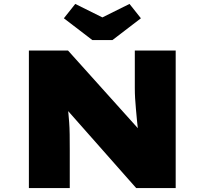

<svg xmlns="http://www.w3.org/2000/svg" viewBox="-20 -957 1041 977"><path d="M127 0V-700H326L726 -255L686 -269Q680 -312 677 -344.5Q674 -377 671.5 -404.5Q669 -432 667.5 -457Q666 -482 666 -509Q666 -536 666 -570V-700H874V0H673L240 -490L315 -466Q319 -443 322.5 -423Q326 -403 328 -381.5Q330 -360 332 -334Q334 -308 334.5 -273Q335 -238 335 -191V0ZM450 -753 305 -864 363 -937 516 -861H486L639 -937L697 -864L552 -753Z"/></svg>

Font: Lexend Giga Black
Style: Regular
Weight: 900
Designer: Bonnie Shaver-Troup, Thomas Jockin
Foundry: Lexend
Version: Version 1.007